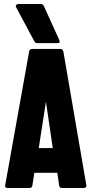

<svg xmlns="http://www.w3.org/2000/svg" viewBox="-20 -941 467 961"><path d="M174 -200H244L210 -432ZM19 0Q3 0 6 -14L126 -684Q129 -696 141 -696H282Q294 -696 297 -684L412 -15Q415 0 397 0H291Q278 0 276 -12L267 -76H152L142 -12Q140 0 127 0ZM277 -740Q283 -725 267 -725H167Q157 -725 152 -734L61 -904Q57 -911 61 -916Q65 -921 73 -921H184Q194 -921 199 -912Z"/></svg>

Font: AL Dynamic
Style: Bold
Weight: 700
Version: Version 1.000; ttfautohint (v1.8.2) -l 8 -r 50 -G 200 -x 14 